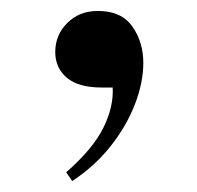

<svg xmlns="http://www.w3.org/2000/svg" viewBox="-20 -160 361 351"><path d="M112 171 101 155Q150 112 169 73.5Q188 35 186 0H166Q123 0 102 -18Q81 -36 81 -65Q81 -96 103 -118Q125 -140 159 -140Q202 -140 222 -111.5Q242 -83 242 -45Q242 -9 226.5 31Q211 71 182 107.5Q153 144 112 171Z"/></svg>

Font: Literata 72pt SemiBold
Style: Regular
Weight: 600
Designer: Latin by Veronika Burian and Jose Scaglione. Greek by Irene Vlachou. Cyrillic by Vera Evstafieva.
Foundry: TypeTogether
Version: Version 3.002